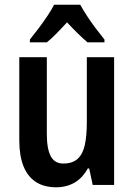

<svg xmlns="http://www.w3.org/2000/svg" viewBox="-20 -786 570 816"><path d="M465 -543V0H374L359 -70H353Q339 -44 319 -26Q299 -8 273.5 1Q248 10 219 10Q167 10 132 -13Q97 -36 79.5 -80.5Q62 -125 62 -189V-543H179V-217Q179 -154 195.5 -122.5Q212 -91 249 -91Q288 -91 310 -111Q332 -131 340.5 -170Q349 -209 349 -267V-543ZM321 -766Q333 -744 350 -718Q367 -692 386.5 -666Q406 -640 424 -618V-606H352Q332 -623 310 -644.5Q288 -666 265 -691Q242 -666 220 -643.5Q198 -621 179 -606H107V-618Q124 -639 144 -665.5Q164 -692 182 -719Q200 -746 210 -766Z"/></svg>

Font: Noto Sans Khmer Condensed SemiBold
Style: Regular
Weight: 600
Width: 3
Designer: Danh Hong and the Monotype Design Team
Foundry: Monotype Imaging Inc.
Version: Version 2.004